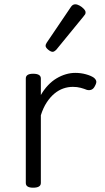

<svg xmlns="http://www.w3.org/2000/svg" viewBox="-20 -858 488 893"><path d="M134 15Q117 15 108.5 9.5Q100 4 100 -7V-493Q100 -504 108.5 -509.5Q117 -515 134 -515Q152 -515 161 -509.5Q170 -504 170 -493V-416Q185 -442 203.5 -461.5Q222 -481 243 -493.5Q264 -506 286 -512.5Q308 -519 330 -519Q356 -519 379.5 -512.5Q403 -506 416 -497Q425 -490 427.5 -481.5Q430 -473 421 -457Q415 -445 405.5 -441Q396 -437 384 -440Q372 -445 355.5 -449.5Q339 -454 319 -454Q296 -454 274.5 -446.5Q253 -439 233.5 -423Q214 -407 197.5 -382Q181 -357 170 -322V-7Q170 4 161 9.5Q152 15 134 15ZM225 -617Q216 -617 204 -627Q192 -637 192 -645Q192 -648 193 -651Q194 -654 197 -659L310 -826Q314 -832 319 -835Q324 -838 330 -838Q339 -838 350 -832Q361 -826 369.5 -817Q378 -808 378 -801Q378 -795 376 -791.5Q374 -788 368 -781L242 -627Q232 -617 225 -617Z"/></svg>

Font: Playwrite US Modern Light
Style: Regular
Weight: 300
Designer: Veronika Burian, José Scaglione
Foundry: TypeTogether
Version: Version 1.003